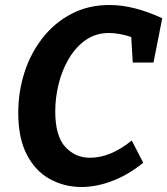

<svg xmlns="http://www.w3.org/2000/svg" viewBox="-20 -736 669 768"><path d="M306 12Q237 12 179 -20Q121 -52 87 -118Q53 -184 53 -285Q53 -369 78 -446.5Q103 -524 151 -585Q199 -646 266.5 -681Q334 -716 418 -716Q468 -716 520.5 -702.5Q573 -689 629 -663L594 -486H511L505 -588Q457 -604 416 -604Q363 -604 323 -576Q283 -548 255.5 -501.5Q228 -455 214.5 -400Q201 -345 201 -291Q201 -192 241 -148.5Q281 -105 340 -105Q422 -105 507 -174L553 -85Q494 -37 430 -12.5Q366 12 306 12Z"/></svg>

Font: Bitter
Style: Bold Italic
Weight: 700
Italic angle: -9°
Designer: Sol Matas, and Bitter project Authors
Foundry: Sol Matas
Version: Version 2.001